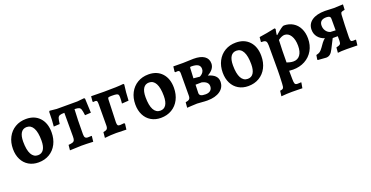

<svg xmlns="http://www.w3.org/2000/svg" viewBox="-29 -1149 3980 2060"><g transform="rotate(-20 1961.0 -119.0)"><path d="M27 -217Q27 -292 57.5 -350Q88 -408 142.5 -440.5Q197 -473 268 -473Q365 -473 421.5 -411.5Q478 -350 478 -245Q478 -170 448 -111.5Q418 -53 363.5 -20.5Q309 12 238 12Q175 12 127 -16.5Q79 -45 53 -97Q27 -149 27 -217ZM346 -199Q346 -293 320 -341Q294 -389 245 -389Q202 -389 179.5 -354.5Q157 -320 157 -253Q157 -159 183 -111Q209 -63 258 -63Q301 -63 323.5 -97.5Q346 -132 346 -199Z M603 -55Q637 -58 652 -63.5Q667 -69 672.5 -82.5Q678 -96 678 -125V-394Q641 -394 624.5 -387.5Q608 -381 601.5 -362Q595 -343 590 -298L521 -294Q524 -314 526.5 -366.5Q529 -419 529 -460L537 -469L616 -461H851L931 -469L939 -460Q940 -402 946 -298L878 -294Q872 -342 865.5 -361Q859 -380 844.5 -386.5Q830 -393 794 -394Q787 -282 787 -109Q787 -82 796 -71Q805 -60 827 -60Q843 -60 853 -61Q863 -62 867 -62L870 -58L863 4Q787 0 729 0Q687 0 597 5Z M1001 -56Q1033 -61 1044 -72.5Q1055 -84 1055 -113L1056 -360Q1056 -384 1051 -391.5Q1046 -399 1031 -399Q1025 -399 1009 -397L1003 -405L1009 -463Q1085 -461 1156 -461Q1315 -461 1379 -469L1386 -460Q1374 -378 1370 -281L1293 -276Q1297 -311 1297 -345Q1297 -367 1292 -376Q1287 -385 1271 -388.5Q1255 -392 1217 -392Q1189 -392 1181 -388.5Q1173 -385 1172 -370L1163 -108Q1163 -83 1169.5 -74.5Q1176 -66 1195 -66Q1211 -66 1243 -70L1250 -61L1242 3Q1178 0 1125 0Q1064 0 995 8Z M1424 -217Q1424 -292 1454.5 -350Q1485 -408 1539.5 -440.5Q1594 -473 1665 -473Q1762 -473 1818.5 -411.5Q1875 -350 1875 -245Q1875 -170 1845 -111.5Q1815 -53 1760.5 -20.5Q1706 12 1635 12Q1572 12 1524 -16.5Q1476 -45 1450 -97Q1424 -149 1424 -217ZM1743 -199Q1743 -293 1717 -341Q1691 -389 1642 -389Q1599 -389 1576.5 -354.5Q1554 -320 1554 -253Q1554 -159 1580 -111Q1606 -63 1655 -63Q1698 -63 1720.5 -97.5Q1743 -132 1743 -199Z M1935 6 1940 -55Q1972 -60 1984 -71.5Q1996 -83 1996 -110L1997 -363Q1997 -382 1991.5 -390Q1986 -398 1973 -398Q1954 -398 1946 -396L1940 -403L1947 -462L2057 -461Q2090 -461 2178 -465Q2258 -465 2300 -436Q2342 -407 2342 -353Q2342 -287 2261 -243Q2367 -215 2367 -137Q2367 -70 2312.5 -31.5Q2258 7 2166 7Q2151 7 2136 6Q2121 5 2108 4Q2064 0 2050 0Q2022 0 1982.5 3Q1943 6 1935 6ZM2177 -261Q2179 -262 2192.5 -270.5Q2206 -279 2217 -295Q2228 -311 2228 -332Q2228 -365 2203.5 -380.5Q2179 -396 2126 -396Q2118 -396 2115 -393.5Q2112 -391 2112 -384L2106 -268ZM2101 -102Q2101 -81 2117.5 -71.5Q2134 -62 2171 -62Q2207 -62 2227 -79.5Q2247 -97 2247 -128Q2247 -180 2174 -197L2104 -196Z M2422 -217Q2422 -292 2452.5 -350Q2483 -408 2537.5 -440.5Q2592 -473 2663 -473Q2760 -473 2816.5 -411.5Q2873 -350 2873 -245Q2873 -170 2843 -111.5Q2813 -53 2758.5 -20.5Q2704 12 2633 12Q2570 12 2522 -16.5Q2474 -45 2448 -97Q2422 -149 2422 -217ZM2741 -199Q2741 -293 2715 -341Q2689 -389 2640 -389Q2597 -389 2574.5 -354.5Q2552 -320 2552 -253Q2552 -159 2578 -111Q2604 -63 2653 -63Q2696 -63 2718.5 -97.5Q2741 -132 2741 -199Z M2935 175Q2963 173 2971.5 161Q2980 149 2981 112Q2986 17 2986 -41V-324Q2986 -358 2975.5 -371Q2965 -384 2937 -384H2924L2920 -389L2925 -441Q3011 -453 3107 -474L3116 -464Q3108 -429 3105 -401L3109 -396Q3191 -469 3210 -469Q3269 -469 3314 -442Q3359 -415 3383.5 -365Q3408 -315 3408 -250Q3408 -173 3374 -114Q3340 -55 3280 -22.5Q3220 10 3143 10Q3129 10 3099 7L3100 100Q3100 141 3106.5 155Q3113 169 3136 169Q3150 169 3160.5 168Q3171 167 3177 167L3179 171L3168 232Q3146 232 3129 231L3048 230Q2995 230 2927 236ZM3281 -212Q3281 -285 3253.5 -328.5Q3226 -372 3181 -372Q3167 -372 3147 -363.5Q3127 -355 3109 -341Q3103 -224 3103 -86Q3116 -81 3137 -76Q3158 -71 3178 -71Q3227 -71 3254 -108Q3281 -145 3281 -212Z M3887 -58 3880 2 3761 0Q3688 0 3656 5L3661 -55Q3695 -62 3705.5 -72Q3716 -82 3716 -110V-163H3658L3603 -55Q3586 -20 3566.5 -4.5Q3547 11 3521 11L3427 4L3423 -3L3431 -52Q3459 -58 3474.5 -69Q3490 -80 3510 -108L3542 -153Q3563 -181 3580 -189Q3531 -205 3503 -240Q3475 -275 3475 -323Q3475 -390 3529 -427.5Q3583 -465 3679 -465Q3698 -465 3732 -463Q3764 -461 3780 -461Q3808 -461 3855 -464L3885 -465L3882 -404Q3852 -399 3843.5 -393Q3835 -387 3833 -366Q3831 -339 3827.5 -249Q3824 -159 3824 -112Q3824 -79 3829.5 -70Q3835 -61 3855 -61Q3863 -61 3883 -63ZM3716 -230V-363Q3716 -380 3705 -388Q3694 -396 3669 -396Q3591 -396 3591 -328Q3591 -295 3608.5 -269Q3626 -243 3656 -233Z"/></g></svg>

Font: Alegreya
Style: Bold
Weight: 700
Designer: Juan Pablo del Peral
Foundry: Huerta Tipografica
Version: Version 2.008; ttfautohint (v1.8)